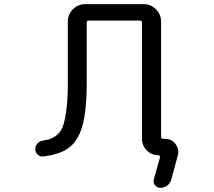

<svg xmlns="http://www.w3.org/2000/svg" viewBox="-20 -775 1040 933"><path d="M762.7 -110.4Q762.7 -100.6 772.5 -100.6H781.2Q813.5 -100.6 833 -75.2Q846.7 -57.6 846.7 -37.1Q846.7 -28.3 843.8 -18.6L812.5 96.7Q807.6 115.2 793 126.5Q778.3 137.7 758.8 137.7Q743.2 137.7 733.4 125Q723.6 112.3 727.5 96.7L757.8 -11.7Q757.8 -14.6 755.9 -17.6Q753.9 -20.5 751 -20.5Q716.8 -20.5 693.4 -43.9Q669.9 -67.4 669.9 -101.6V-665Q669.9 -674.8 660.2 -674.8H411.1Q401.4 -674.8 401.4 -665V-375Q401.4 -233.4 378.9 -158.2Q356.4 -83 305.7 -50.8Q265.6 -24.4 191.4 -14.6Q175.8 -12.7 164.1 -22.5Q151.4 -34.2 151.4 -50.8Q151.4 -65.4 161.1 -77.1Q171.9 -88.9 187.5 -91.8Q205.1 -94.7 217.8 -97.7Q241.2 -105.5 260.3 -122.1Q279.3 -138.7 288.6 -170.4Q297.9 -202.1 303.7 -251Q309.6 -299.8 309.6 -375V-669.9Q309.6 -705.1 334.5 -730Q359.4 -754.9 394.5 -754.9H677.7Q712.9 -754.9 737.8 -730Q762.7 -705.1 762.7 -669.9Z"/></svg>

Font: Rounded-X Mgen+ 1m regular
Style: Regular
Weight: 400
Designer: [Source Han Sans]
Ryoko NISHIZUKA  (kana & ideographs); Paul D. Hunt (Latin, Greek & Cyrillic); Wenlong ZHANG  (bopomofo
Version: Version 1.059.20150602